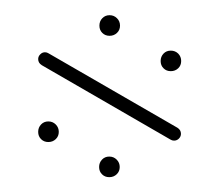

<svg xmlns="http://www.w3.org/2000/svg" viewBox="-20 -539 296 259"><path d="M196.7 -456.7Q196.7 -462.6 200.6 -466.7Q204.4 -470.7 210.4 -470.7Q216.3 -470.7 220.4 -466.7Q224.4 -462.6 224.4 -456.7Q224.4 -450.7 220.4 -446.9Q216.3 -443 210.4 -443Q204.4 -443 200.6 -446.9Q196.7 -450.7 196.7 -456.7ZM31.5 -361.1Q31.5 -367 35.4 -371.1Q39.3 -375.2 45.2 -375.2Q51.1 -375.2 55.2 -371.1Q59.3 -367 59.3 -361.1Q59.3 -355.2 55.2 -351.3Q51.1 -347.4 45.2 -347.4Q39.3 -347.4 35.4 -351.3Q31.5 -355.2 31.5 -361.1ZM113.7 -313.7Q113.7 -319.6 117.6 -323.7Q121.5 -327.8 127.4 -327.8Q133.3 -327.8 137.4 -323.7Q141.5 -319.6 141.5 -313.7Q141.5 -307.8 137.4 -303.9Q133.3 -300 127.4 -300Q121.5 -300 117.6 -303.9Q113.7 -307.8 113.7 -313.7ZM31.5 -459.3Q31.5 -463 34.3 -465.7Q37 -468.5 40.7 -468.5Q43.3 -468.5 45.6 -467L219.3 -366.7Q224.1 -363.7 224.1 -358.5Q224.1 -354.8 221.3 -352Q218.5 -349.3 214.8 -349.3Q212.2 -349.3 210 -350.7L36.3 -451.1Q31.5 -454.1 31.5 -459.3ZM114.1 -504.4Q114.1 -510.4 118 -514.4Q121.9 -518.5 127.8 -518.5Q133.7 -518.5 137.8 -514.4Q141.9 -510.4 141.9 -504.4Q141.9 -498.5 137.8 -494.6Q133.7 -490.7 127.8 -490.7Q121.9 -490.7 118 -494.6Q114.1 -498.5 114.1 -504.4Z"/></svg>

Font: 26F Galaxy Sans Hairline
Style: Regular
Weight: 50
Designer: C₂₉H₂₅N₃O₅
Version: Version 1.100